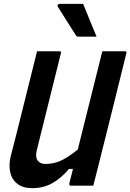

<svg xmlns="http://www.w3.org/2000/svg" viewBox="-20 -967 679 1000"><path d="M149 13Q99 13 70 -10Q41 -33 33 -71Q25 -109 36 -154Q65 -265 92.5 -377Q120 -489 148 -600Q154 -625 160.5 -650Q167 -675 173 -700H289Q301 -700 297 -689L171 -182Q163 -149 176 -131Q189 -113 217 -113Q256 -113 293 -128.5Q330 -144 385 -188Q417 -316 449 -444Q481 -572 513 -700H630Q642 -700 638 -689Q602 -544 566 -398.5Q530 -253 493 -107Q486 -79 479 -51.5Q472 -24 466 0H349Q344 0 342 -3.5Q340 -7 341 -11Q350 -47 360 -87H339Q299 -39 252.5 -13Q206 13 149 13ZM413 -947Q432 -901 448 -861Q464 -821 483 -776H390Q380 -776 376 -782Q352 -820 337.5 -842.5Q323 -865 311 -884.5Q299 -904 281 -932Q278 -937 281 -942Q284 -947 291 -947Z"/></svg>

Font: Recursive Mn Lnr St SmB
Style: Italic
Weight: 600
Italic angle: -15°
Monospace: yes
Version: Version 1.079;hotconv 1.0.112;makeotfexe 2.5.65598; ttfautoh